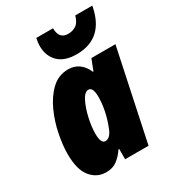

<svg xmlns="http://www.w3.org/2000/svg" viewBox="-192 -899 919 1016"><g transform="rotate(-30 268.0 -390.5)"><path d="M532 -791H428Q417 -752 395.5 -738.5Q374 -725 348 -725Q292 -725 292 -791H190Q184 -765 184 -745Q184 -684 221.5 -646.5Q259 -609 333 -609Q499 -609 532 -791ZM207 -196Q207 -237 218.5 -288.5Q230 -340 249 -378Q268 -416 291 -416Q319 -416 319 -356Q319 -342 317.5 -323.5Q316 -305 310 -273Q300 -225 281.5 -180Q263 -135 234 -135Q207 -135 207 -196ZM272 -63H276V0H419L536 -553H389L363 -486H360Q326 -563 252 -563Q193 -563 150.5 -523Q108 -483 80 -421.5Q52 -360 39 -293.5Q26 -227 26 -176Q26 -80 63 -35Q100 10 156 10Q197 10 223.5 -10.5Q250 -31 272 -63Z"/></g></svg>

Font: Noto Sans Display SemiCondensed Black
Style: Italic
Weight: 900
Width: 4
Designer: Monotype Design team
Foundry: Monotype Imaging Inc.
Version: 1.000